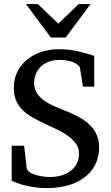

<svg xmlns="http://www.w3.org/2000/svg" viewBox="-20 -936 561 972"><path d="M481.9 -188Q481.9 -149.9 467 -113.3Q452.1 -76.7 419.9 -47.9Q387.7 -19 337.4 -1.5Q287.1 16.1 216.8 16.1Q175.8 16.1 143.3 10.3Q110.8 4.4 87.4 -2.4Q60.5 -10.7 39.1 -21V-198.2H102.1L115.2 -85Q116.2 -79.1 121.3 -72.3Q126.5 -65.4 131.8 -63L140.1 -58.6Q147.5 -55.2 160.2 -51Q172.9 -46.9 191.2 -43.5Q209.5 -40 232.9 -40Q264.6 -40 291.7 -48.1Q318.8 -56.2 338.4 -71.3Q357.9 -86.4 368.9 -108.4Q379.9 -130.4 379.9 -158.2Q379.9 -188.5 362.5 -211.2Q345.2 -233.9 319.1 -251.7Q293 -269.5 262.2 -283.7Q231.4 -297.9 204.1 -311Q173.3 -325.7 145.3 -341.3Q117.2 -356.9 95.9 -377.4Q74.7 -397.9 62.3 -425.5Q49.8 -453.1 49.8 -491.2Q49.8 -535.6 67.4 -571.8Q85 -607.9 116 -633.5Q147 -659.2 189.2 -673.1Q231.4 -687 280.8 -687Q309.1 -687 334.2 -683.6Q359.4 -680.2 381.1 -675Q402.8 -669.9 421.6 -664.1Q440.4 -658.2 457 -652.8V-497.1H399.9L384.8 -592.8Q383.8 -597.7 379.2 -602.5Q374.5 -607.4 370.1 -609.9Q369.1 -610.4 363.8 -614.3Q358.4 -618.2 347.9 -622.1Q337.4 -626 321 -629.4Q304.7 -632.8 282.2 -632.8Q252 -632.8 228 -624Q204.1 -615.2 187.5 -599.4Q170.9 -583.5 161.9 -562Q152.8 -540.5 152.8 -515.1Q152.8 -492.2 161.9 -473.4Q170.9 -454.6 188.7 -438.7Q206.5 -422.9 232.4 -409.2Q258.3 -395.5 292 -382.8Q337.4 -365.7 372.8 -347.2Q408.2 -328.6 432.4 -305.7Q456.5 -282.7 469.2 -254.2Q481.9 -225.6 481.9 -188ZM312.5 -746.1H237.3L111.3 -915.5H171.4L275.4 -816.4L378.4 -915.5H438.5Z"/></svg>

Font: Charis SIL Afr
Style: Regular
Weight: 400
Foundry: SIL International
Version: Version 5.000